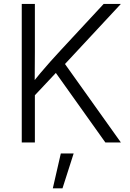

<svg xmlns="http://www.w3.org/2000/svg" viewBox="-20 -748 683 1008"><path d="M142.6 -226.1 140.1 -300.8Q166.5 -334 192.1 -364.3Q217.8 -394.5 243.9 -424.1Q270 -453.6 297.9 -483.4L524.4 -727.5H614.7L308.1 -397.9L302.7 -396.5ZM94.2 0V-727.5H163.1V-475.1L162.1 -310.5L163.1 -275.4V0ZM533.2 0 261.7 -381.3 305.7 -433.6 614.7 0ZM257.3 240.7 299.3 57.6H366.7L308.1 240.7Z"/></svg>

Font: Inter 16pt Light
Style: Regular
Weight: 300
Version: Version 4.001;git-66647c0bb